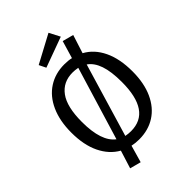

<svg xmlns="http://www.w3.org/2000/svg" viewBox="-299 -1045 1290 1290"><g transform="rotate(-45 346.0 -399.5)"><path d="M637 -344Q637 -232 600.5 -152Q564 -72 498.5 -30Q433 12 346 12Q310 12 279 5L244 127L165 106L205 -22Q134 -62 94.5 -143.5Q55 -225 55 -343Q55 -454 91.5 -535Q128 -616 194 -658.5Q260 -701 346 -701Q383 -701 412 -694L449 -819L528 -798L486 -667Q558 -628 597.5 -545.5Q637 -463 637 -344ZM156 -343Q156 -158 238 -97L396 -618Q369 -623 346 -623Q256 -623 206 -555Q156 -487 156 -343ZM536 -344Q536 -443 515 -504Q494 -565 452 -594L296 -71Q321 -66 346 -66Q536 -66 536 -344ZM461 -849 245 -770 221 -819 421 -926Z"/></g></svg>

Font: FiraGOUPP
Style: Medium
Weight: 400
Designer: bBox Type
Foundry: bBox Type GmbH
Version: Version 1.001